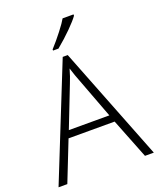

<svg xmlns="http://www.w3.org/2000/svg" viewBox="-157 -960 871 1055"><g transform="rotate(-20 278.5 -432.5)"><path d="M413.1 -233.9H143.6L51.3 0H0L266.6 -665.5H295.9L557.1 0H505.4ZM160.6 -275.9H397.5L307.6 -514.6Q295.9 -543 280.3 -592.8Q268.1 -549.3 253.4 -513.7ZM228.5 -723.1Q261.7 -759.3 294.2 -801.3Q326.7 -843.3 338.4 -864.7H402.3V-856.9Q385.7 -833.5 346.7 -794.4Q307.6 -755.4 260.3 -716.3H228.5Z"/></g></svg>

Font: Bpm'online Open Sans Light
Style: Regular
Weight: 300
Foundry: Ascender Corporation
Version: Version 1.10